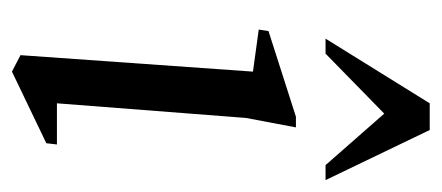

<svg xmlns="http://www.w3.org/2000/svg" viewBox="-225 -496 725 315"><g transform="rotate(90 137.5 -338.5)"><path d="M97.5 4.4 70.5 -9.6 97.5 -391 28.5 -400.5 31 -416.5 171.5 -461.5H189L173.5 -379.5L149.5 -69.4H217L215 -52ZM43.4 -510.1 149.5 -681H193.3L275.5 -510.1H250.9L166.4 -606.4L68 -510.1Z"/></g></svg>

Font: Ancizar Serif Light
Style: Italic
Weight: 300
Italic angle: -4°
Designer: Cesar Puertas, Viviana Monsalve, Julian Moncada, Julian Prieto, Jose Castro, Felipe Aragon, Mariel Hernandez, Sara Alarc
Version: Version 8.100